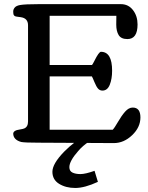

<svg xmlns="http://www.w3.org/2000/svg" viewBox="-20 -706 730 950"><path d="M464.4 193.8Q398.9 224.1 352.3 224.1Q305.7 224.1 272.5 203.6Q239.3 183.1 239.3 143.8Q239.3 104.5 296.9 44.9Q321.8 19.5 355 -5.9H421.4Q389.6 14.6 367.2 41Q323.2 90.8 323.2 121.1Q323.2 140.6 338.6 147.9Q354 155.3 378.2 155.3Q402.3 155.3 447.8 139.2ZM636.7 -173.8Q674.8 -173.8 674.8 -125Q674.8 -76.2 633.8 -37.1Q592.8 2 543 2L171.4 0Q104 0 85.4 -3.4Q46.9 -13.7 45.4 -43.9Q45.4 -61 78.6 -65.4Q94.2 -67.9 99.6 -70.3Q118.7 -78.1 118.7 -105V-581.1Q118.7 -616.2 82 -621.1Q75.2 -622.1 69.3 -622.8Q63.5 -623.5 59.6 -624.3Q55.7 -625 54.2 -626Q52.7 -627 50.5 -628.7Q48.3 -630.4 47.4 -632.8Q45.4 -639.2 45.4 -649.4Q45.4 -659.7 53 -668.7Q60.5 -677.7 79.6 -681.2Q104 -685.5 171.4 -685.5H578.1Q615.2 -685.5 637.9 -656.2Q660.6 -627 660.6 -585Q660.6 -512.7 610.4 -512.7Q579.1 -512.7 567.1 -532.5Q555.2 -552.2 555.2 -584.2Q555.2 -616.2 555.7 -627.9H225.6V-384.3H435.1Q438.5 -387.7 446.8 -404.3Q469.2 -449.7 479.5 -449.7Q534.7 -449.7 534.7 -356Q534.7 -315.9 523.2 -286.9Q511.7 -257.8 486.8 -257.8Q473.6 -257.8 465.1 -267.6Q456.5 -277.3 447.5 -299.3Q438.5 -321.3 434.6 -328.1H225.6V-64H537.6Q546.4 -72.8 563.5 -102.5Q580.6 -132.3 598.6 -153.1Q616.7 -173.8 636.7 -173.8Z"/></svg>

Font: Corben
Style: Regular
Weight: 400
Designer: vernon adams
Foundry: vernon adams
Version: Version 1.101